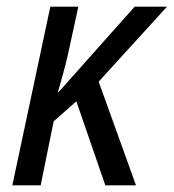

<svg xmlns="http://www.w3.org/2000/svg" viewBox="-20 -556 521 576"><path d="M17 0H102L141 -192L209 -252L296 0H388L276 -311L481 -536H384L156 -280H154C163 -313 176 -356 185 -398L215 -536H131Z"/></svg>

Font: Noto Sans SemiCondensed
Style: Italic
Weight: 400
Width: 4
Italic angle: -12°
Designer: Monotype Design Team
Foundry: Monotype Imaging Inc.
Version: Version 2.013